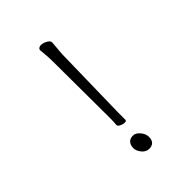

<svg xmlns="http://www.w3.org/2000/svg" viewBox="-208 -811 916 916"><g transform="rotate(-45 250.0 -353.0)"><path d="M269 -173Q269 -166 257 -166Q246 -166 233.5 -172Q221 -178 221 -187V-188Q222 -196 222.5 -206.5Q223 -217 223 -227L221 -614Q221 -634 219 -660.5Q217 -687 216 -693V-695Q216 -703 222 -707Q228 -711 236 -711Q250 -711 266.5 -702Q283 -693 283 -682V-680Q282 -664 280 -645.5Q278 -627 277 -609L269 -223ZM251 5Q231 5 215.5 -13.5Q200 -32 200 -51Q200 -71 210.5 -83Q221 -95 241 -95Q259 -95 275 -76Q291 -57 291 -37Q291 5 251 5Z"/></g></svg>

Font: Moon Stars Kai T HW Light
Style: Regular
Weight: 300
Designer: GuiWonder
Version: Version 1.101